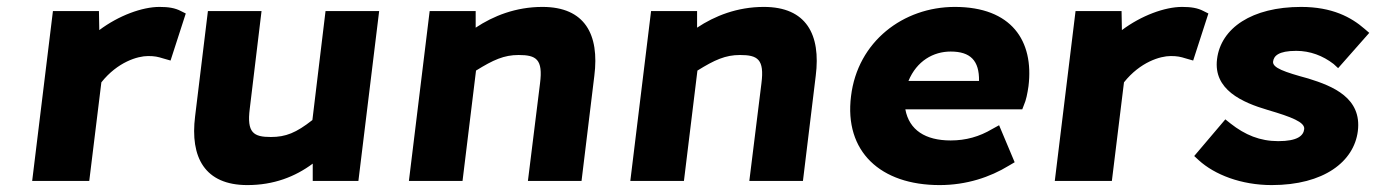

<svg xmlns="http://www.w3.org/2000/svg" viewBox="-20 -523 3978 555"><path d="M238 0 273 -285C320 -344 378 -361 408 -361C427 -361 436 -359 452 -354L473 -348L517 -484L503 -491C486 -500 467 -503 441 -503C391 -503 323 -478 267 -436L266 -491H133L73 0Z M695 12C771 12 833 -12 884 -50V0H1016L1076 -491H921L883 -176C836 -139 806 -127 763 -127C713 -127 693 -139 702 -209L736 -491H581L544 -187C529 -68 572 12 695 12Z M1317 0 1356 -319C1406 -350 1437 -364 1479 -364C1530 -364 1550 -352 1541 -282L1506 0H1661L1698 -304C1713 -423 1671 -503 1548 -503C1471 -503 1406 -477 1355 -443V-491H1222L1162 0Z M1957 0 1996 -319C2046 -350 2077 -364 2119 -364C2170 -364 2190 -352 2181 -282L2146 0H2301L2338 -304C2353 -423 2311 -503 2188 -503C2111 -503 2046 -477 1995 -443V-491H1862L1802 0Z M2696 12C2774 12 2842 -11 2896 -44L2913 -54L2868 -161L2848 -150C2811 -128 2772 -117 2728 -117C2655 -117 2608 -147 2597 -207H2935L2940 -220C2946 -233 2950 -253 2953 -274C2969 -405 2904 -503 2740 -503C2591 -503 2459 -403 2440 -245C2420 -85 2525 12 2696 12ZM2728 -374C2785 -374 2811 -348 2810 -289H2606C2630 -347 2678 -374 2728 -374Z M3194 0 3229 -285C3276 -344 3334 -361 3364 -361C3383 -361 3392 -359 3408 -354L3429 -348L3473 -484L3459 -491C3442 -500 3423 -503 3397 -503C3347 -503 3279 -478 3223 -436L3222 -491H3089L3029 0Z M3445 -60C3491 -18 3568 12 3656 12C3807 12 3894 -56 3905 -144C3917 -240 3833 -274 3762 -296C3692 -315 3658 -327 3660 -345C3662 -361 3675 -376 3727 -376C3767 -376 3804 -362 3835 -338L3848 -326L3938 -428L3924 -440C3886 -473 3831 -503 3741 -503C3599 -503 3509 -442 3498 -352C3487 -264 3570 -227 3645 -205C3713 -185 3752 -170 3750 -150C3748 -131 3731 -115 3675 -115C3622 -115 3579 -133 3537 -166L3522 -178L3432 -72Z"/></svg>

Font: Falling Sky
Style: ExBdObl
Weight: 400
Designer: Paul D. Hunt
Foundry: Adobe Systems Incorporated
Version: Version 1.02